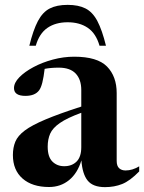

<svg xmlns="http://www.w3.org/2000/svg" viewBox="-20 -757 592 789"><path d="M552 -52.5Q514 -13.5 482 -0.8Q450 12 411.5 12Q362 12 340.2 -15Q318.5 -42 314.5 -98Q298.5 -45 263.8 -16.8Q229 11.5 181.5 11.5Q112.5 11.5 72.8 -23.2Q33 -58 33 -120Q33 -150.5 43 -174.8Q53 -199 82 -220.8Q111 -242.5 166.8 -266Q222.5 -289.5 314 -319V-387Q314 -430.5 291 -454.8Q268 -479 221.5 -479Q188.5 -479 163.5 -474Q159.5 -440 154 -418Q148.5 -396 140.5 -385.5Q123.5 -363 84.5 -363Q37.5 -363 37.5 -395Q37.5 -417 59.5 -439.5Q81.5 -462 117.5 -481.2Q153.5 -500.5 197.2 -512.2Q241 -524 285 -524Q380 -524 419.8 -483.5Q459.5 -443 459.5 -374.5V-96Q459.5 -75 469.5 -65.8Q479.5 -56.5 496 -56.5Q524 -56.5 552 -73.5ZM176 -154.5Q176 -112.5 195.2 -93.2Q214.5 -74 244 -74Q275.5 -74 294.8 -93.2Q314 -112.5 314 -152V-293.5Q255.5 -272 226 -251.5Q196.5 -231 186.2 -207.8Q176 -184.5 176 -154.5ZM258 -665.5Q208.5 -665.5 175 -642.5Q141.5 -619.5 127 -569H100.5Q116.5 -634 136 -670.8Q155.5 -707.5 184.5 -722.2Q213.5 -737 258 -737Q302.5 -737 331.5 -722.2Q360.5 -707.5 380 -670.8Q399.5 -634 415.5 -569H389Q374.5 -619.5 341 -642.5Q307.5 -665.5 258 -665.5Z"/></svg>

Font: Newsreader 72pt SemiBold
Style: Regular
Weight: 600
Designer: Hugues Gentile
Foundry: Production Type
Version: Version 1.003; ttfautohint (v1.8.3)